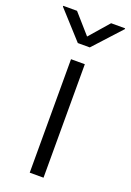

<svg xmlns="http://www.w3.org/2000/svg" viewBox="-179 -815 592 868"><g transform="rotate(20 117.0 -380.5)"><path d="M83.5 0H149.9V-545.9H83.5ZM34.2 -760.7H-32.2V-756.8L87.4 -625H145L265.6 -756.8V-760.7H198.2L116.7 -667Z"/></g></svg>

Font: Raveo Light
Style: Regular
Weight: 300
Designer: Jakub Foglar, Rasmus Andersson (Inter)
Foundry: Jakubfoglar.com
Version: Version 1.100;Glyphs 3.2.3 (3260)